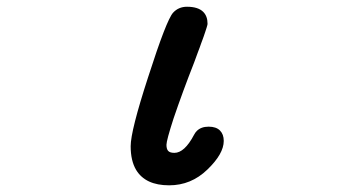

<svg xmlns="http://www.w3.org/2000/svg" viewBox="-20 -516 1040 566"><path d="M365.2 -85Q365.2 -130.4 416.5 -288.1Q470.7 -457 490.2 -478.5Q506.3 -496.1 531.2 -496.1Q564 -496.1 579.1 -481Q591.8 -468.3 591.8 -446.3Q591.8 -443.4 590.8 -440.4Q589.8 -437.5 588.9 -433.8Q587.9 -430.2 585 -421.9Q582 -413.6 580.6 -408.9Q579.1 -404.3 577.1 -399.2Q575.2 -394 573 -388.2Q570.8 -382.3 568.6 -375.7Q566.4 -369.1 563.5 -362.3Q555.2 -338.9 552.2 -331.5Q519 -247.1 491.7 -167Q470.7 -102.1 470.7 -89.1Q470.7 -76.2 476.1 -70.8Q481.4 -65.4 494.1 -65.4Q523.9 -65.4 551.8 -118.2Q555.2 -125 560.1 -129.9Q572.8 -142.6 595 -142.6Q617.2 -142.6 628.4 -131.3Q639.6 -120.1 639.6 -100.6Q639.6 -62.5 591.3 -16.1Q543.5 30.3 478.5 30.3Q408.7 30.3 381.3 -15.1Q365.2 -42 365.2 -85Z"/></svg>

Font: YuPearl-SemiBold
Style: SemiBold
Weight: 600
Designer: Max Yao
Foundry: Max-Everyday
Version: Version 1.011; ttfautohint (v1.8.3)